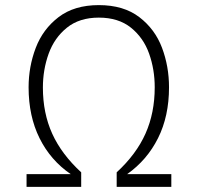

<svg xmlns="http://www.w3.org/2000/svg" viewBox="-20 -732 776 752"><path d="M437 -57Q514 -128 550 -209Q586 -290 586 -390Q586 -460 564 -522Q542 -584 493 -623.5Q444 -663 367 -663Q291 -663 242 -623.5Q193 -584 170.5 -521.5Q148 -459 148 -389Q148 -289 184.5 -208.5Q221 -128 298 -57V0H84V-50H257Q178 -104 135 -190.5Q92 -277 92 -390Q92 -471 120 -544.5Q148 -618 209.5 -665Q271 -712 367 -712Q464 -712 525.5 -665Q587 -618 614.5 -545Q642 -472 642 -390Q642 -277 599 -191Q556 -105 478 -50H651V0H437Z"/></svg>

Font: Overpass ExtraLight
Style: Regular
Weight: 200
Designer: Delve Withrington, Thomas Jockin
Foundry: Delve Fonts
Version: Version 3.000;DELV;Overpass